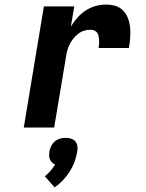

<svg xmlns="http://www.w3.org/2000/svg" viewBox="-20 -558 640 840"><path d="M84 0 172 -530H305L290 -442Q303 -463 319.5 -481.5Q336 -500 356.5 -513Q377 -526 399.5 -532Q422 -538 445 -538Q467 -538 487 -531.5Q507 -525 520.5 -510Q534 -495 541 -475Q548 -455 549.5 -434.5Q551 -414 549.5 -392Q548 -370 544 -348H411Q413 -357 413.5 -365.5Q414 -374 413.5 -383Q413 -392 411.5 -400Q410 -408 405.5 -414.5Q401 -421 393 -424.5Q385 -428 377 -428Q362 -428 347.5 -423.5Q333 -419 321 -409.5Q309 -400 299.5 -387.5Q290 -375 283.5 -361.5Q277 -348 273.5 -333.5Q270 -319 268 -305L217 0ZM219 262 176 213Q189 203 200.5 190Q212 177 221 162Q214 159 208 153Q202 147 198.5 139.5Q195 132 195 123Q195 114 196 105Q198 93 204 81Q210 69 220 60.5Q230 52 242.5 48.5Q255 45 267 45Q280 45 291 48.5Q302 52 309.5 60.5Q317 69 318.5 81Q320 93 318 105Q314 128 306 150Q298 172 285 192.5Q272 213 255.5 230.5Q239 248 219 262Z"/></svg>

Font: Iosevka Curly XBdExObl
Style: Regular
Weight: 800
Width: 7
Italic angle: -9°
Monospace: yes
Designer: Belleve Invis
Foundry: Belleve Invis
Version: Version 11.1.0; ttfautohint (v1.8.3)